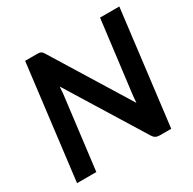

<svg xmlns="http://www.w3.org/2000/svg" viewBox="-145 -796 947 944"><g transform="rotate(-30 328.0 -324.0)"><path d="M177.2 -648.4Q185.1 -648.4 190.7 -647.7Q196.3 -647 200.4 -645Q204.6 -643.1 208 -639.2Q211.4 -635.3 215.3 -628.9L482.4 -195.8Q483.4 -210.4 484.6 -223.9Q485.8 -237.3 487.3 -248.5L537.1 -648.4H646.5L566.9 0H502.9Q488.8 0 479.5 -4.9Q470.2 -9.8 462.9 -21.5L195.8 -454.1Q194.8 -441.9 194.1 -431.2Q193.4 -420.4 192.4 -410.6L141.6 0H32.2L111.8 -648.4H177.2Z"/></g></svg>

Font: Carlito
Style: Bold Italic
Weight: 700
Italic angle: -7°
Designer: Lukasz Dziedzic
Foundry: tyPoland Lukasz Dziedzic
Version: Version 1.104